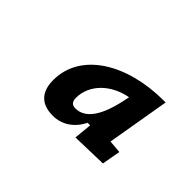

<svg xmlns="http://www.w3.org/2000/svg" viewBox="-58 -891 701 701"><g transform="rotate(45 293.0 -540.0)"><path d="M479.5 -703.1C287.6 -703.1 140.6 -611.8 140.6 -471.2C140.6 -409.7 171.4 -377.4 231.4 -377.4C278.3 -377.4 316.9 -403.3 339.8 -449.2H353L346.2 -379.9L484.4 -383.8L497.1 -455.6L447.3 -460L488.8 -703.1ZM270.5 -454.6C253.9 -454.6 245.1 -464.4 245.1 -482.9C245.1 -553.2 303.2 -607.9 380.9 -622.1L376.5 -601.1C356.9 -507.3 323.2 -454.6 270.5 -454.6Z"/></g></svg>

Font: Cascadia Mono PL SemiBold
Style: Italic
Weight: 600
Italic angle: -10°
Monospace: yes
Designer: Aaron Bell
Foundry: Saja Typeworks
Version: Version 2404.023